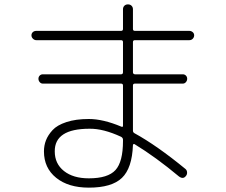

<svg xmlns="http://www.w3.org/2000/svg" viewBox="-20 -820 1040 885"><path d="M546.9 -169.9V-175.8Q546.9 -184.6 538.1 -189.5Q456.1 -227.5 392.6 -226.6Q231.4 -226.6 232.4 -122.1Q232.4 -65.4 274.9 -31.7Q317.4 2 389.6 2Q477.5 2 512.2 -36.1Q546.9 -74.2 546.9 -169.9ZM147.5 -634.8Q138.7 -634.8 131.8 -641.6Q125 -648.4 125 -657.2Q125 -666 131.3 -671.9Q137.7 -677.7 147.5 -677.7H538.1Q546.9 -677.7 546.9 -686.5V-777.3Q546.9 -787.1 553.2 -793.5Q559.6 -799.8 569.8 -799.8Q580.1 -799.8 586.4 -793.5Q592.8 -787.1 592.8 -777.3V-686.5Q592.8 -677.7 601.6 -677.7H852.5Q861.3 -677.7 868.2 -671.9Q875 -666 875 -657.2Q875 -648.4 868.7 -641.6Q862.3 -634.8 852.5 -634.8H601.6Q592.8 -634.8 592.8 -626V-487.3Q592.8 -478.5 601.6 -477.5H822.3Q831.1 -477.5 836.9 -471.7Q842.8 -465.8 842.8 -457Q842.8 -448.2 836.9 -441.4Q831.1 -434.6 822.3 -434.6H601.6Q592.8 -434.6 592.8 -425.8V-217.8Q592.8 -210 599.6 -206.1Q703.1 -149.4 835 -41Q841.8 -35.2 842.3 -25.4Q842.8 -15.6 836.9 -8.8Q824.2 7.8 804.7 -6.8Q698.2 -95.7 600.6 -155.3Q598.6 -157.2 595.7 -155.8Q592.8 -154.3 592.8 -151.4Q588.9 -44.9 542 0Q495.1 44.9 389.6 44.9Q294.9 44.9 238.8 -0.5Q182.6 -45.9 182.6 -122.1Q182.6 -149.4 191.9 -173.3Q201.2 -197.3 222.2 -220.2Q243.2 -243.2 286.1 -257.3Q329.1 -271.5 389.6 -271.5Q455.1 -271.5 539.1 -236.3Q546.9 -232.4 546.9 -241.2V-425.8Q546.9 -434.6 538.1 -434.6H177.7Q168.9 -434.6 163.1 -441.4Q157.2 -448.2 157.2 -457Q157.2 -465.8 163.1 -471.7Q168.9 -477.5 177.7 -477.5H538.1Q546.9 -477.5 546.9 -487.3V-626Q546.9 -634.8 538.1 -634.8Z"/></svg>

Font: Rounded Mgen+ 1mn light
Style: Regular
Weight: 200
Designer: [Source Han Sans]
Ryoko NISHIZUKA  (kana & ideographs); Paul D. Hunt (Latin, Greek & Cyrillic); Wenlong ZHANG  (bopomofo
Version: Version 1.059.20150602